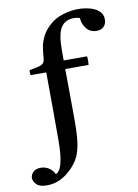

<svg xmlns="http://www.w3.org/2000/svg" viewBox="-156 -693 725 1010"><g transform="rotate(-10 206.5 -187.5)"><path d="M12 255Q-26 255 -43 238.5Q-60 222 -60 204Q-60 186 -46 172Q-32 158 -5 158Q17 158 36.5 169.5Q56 181 68 205Q84 198 93 176.5Q102 155 106 127.5Q110 100 111 75Q112 50 112 36Q112 15 112 -23Q112 -61 112 -107Q112 -153 111.5 -198.5Q111 -244 111 -279.5Q111 -315 111 -331H27Q24 -346 27 -358Q64 -364 81.5 -369.5Q99 -375 104.5 -385.5Q110 -396 111 -416Q112 -439 117 -467Q122 -495 137 -524Q152 -553 182 -579Q211 -605 252.5 -617.5Q294 -630 334 -630Q364 -630 393.5 -622.5Q423 -615 443 -598Q463 -581 463 -552Q463 -529 449 -514.5Q435 -500 411 -500Q375 -500 355 -526.5Q335 -553 335 -582Q328 -584 320.5 -585.5Q313 -587 303 -587Q256 -587 234 -552.5Q212 -518 212 -437Q212 -427 212 -411.5Q212 -396 212 -377H337Q340 -355 337 -331H212Q213 -289 213 -243Q213 -197 213.5 -155.5Q214 -114 214 -85Q214 -56 214 -47Q214 19 208 61.5Q202 104 189 132.5Q176 161 153 186Q90 255 12 255Z"/></g></svg>

Font: Castoro
Style: Regular
Weight: 400
Designer: John Hudson
Foundry: Tiro Typeworks Ltd.
Version: Version 2.04